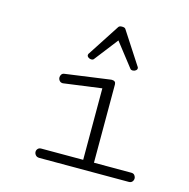

<svg xmlns="http://www.w3.org/2000/svg" viewBox="-95 -715 795 807"><g transform="rotate(15 302.5 -311.5)"><path d="M248.5 -456.5Q242.2 -456.5 236.3 -460.7Q230.5 -464.8 230.5 -470.7Q230.5 -475.6 233.9 -479L323.7 -617.2Q327.6 -623 338.9 -623Q351.1 -623 354.5 -617.2L444.3 -479Q447.8 -475.6 447.8 -470.7Q447.8 -464.8 442.1 -460.7Q436.5 -456.5 429.7 -456.5Q421.4 -456.5 418.5 -460.9L338.9 -563L259.8 -460.9Q256.8 -456.5 248.5 -456.5ZM146 0Q134.8 0 129.2 -6.6Q123.5 -13.2 123.5 -21Q123.5 -28.3 128.7 -34.2Q133.8 -40 144 -40H325.7V-351.1L163.1 -329.1Q162.1 -329.1 161.4 -328.9Q160.6 -328.6 159.7 -328.6Q149.9 -328.6 144.8 -335Q139.6 -341.3 139.6 -349.1Q139.6 -356 143.6 -361.8Q147.5 -367.7 155.3 -368.7L349.6 -395.5Q351.1 -396 355 -396Q372.6 -396 372.6 -380.4V-40H535.2Q544.9 -40 549.8 -33.7Q554.7 -27.3 554.7 -20Q554.7 -12.2 549.6 -6.1Q544.4 0 534.7 0Z"/></g></svg>

Font: Cutive Mono
Style: Regular
Weight: 400
Designer: Vernon Adams
Foundry: Vernon Adams
Version: Version 1.110; ttfautohint (v1.8.4.7-5d5b)